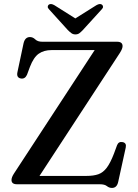

<svg xmlns="http://www.w3.org/2000/svg" viewBox="-20 -905 678 943"><path d="M569 -645.5 174 -41H404.5Q439.5 -41 463 -49.2Q486.5 -57.5 504.2 -81Q522 -104.5 539.5 -150L555 -192Q562.5 -211 582.5 -207Q602.5 -203 597.5 -180L560.5 -11.5Q554 18 530 18Q516 18 505 9Q494 0 470 0H63.5Q36.5 0 36.5 -21Q36.5 -34 48.5 -52.5L445 -659H233Q195.5 -659 170.2 -641.2Q145 -623.5 127 -576.5L112.5 -537.5Q102.5 -516 82.5 -519.5Q60 -523.5 65.5 -550L95.5 -691.5Q102.5 -723 127 -723Q141.5 -723 153.2 -711.5Q165 -700 187.5 -700H555Q582 -700 582 -678.5Q582 -666 569 -645.5ZM387 -757.5Q377.5 -747.5 369.8 -741.8Q362 -736 350.5 -736Q339 -736 331 -741.8Q323 -747.5 313 -757.5L221 -859Q214 -866 214.5 -872.2Q215 -878.5 219.5 -882Q229.5 -889.5 247 -879.5L350 -814.5L453.5 -879.5Q471 -889.5 481 -882Q485.5 -878.5 486 -872.2Q486.5 -866 479.5 -859Z"/></svg>

Font: Fraunces 9pt S000
Style: Regular
Weight: 400
Version: Version 1.000; ttfautohint (v1.8.3)